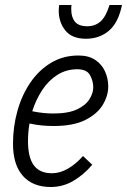

<svg xmlns="http://www.w3.org/2000/svg" viewBox="-20 -740 508 768"><path d="M32 -165Q32 -234 50 -297.5Q68 -361 102 -410.5Q136 -460 184.5 -489Q233 -518 294 -518Q335 -518 361.5 -500Q388 -482 400.5 -453.5Q413 -425 413 -394Q413 -357 391 -320.5Q369 -284 321 -260Q273 -236 195 -236Q172 -236 149 -238Q126 -240 98 -246Q92 -212 92 -176Q92 -110 115.5 -78.5Q139 -47 188 -47Q220 -47 252 -65.5Q284 -84 312 -116L349 -81Q314 -40 272.5 -16Q231 8 183 8Q111 8 71.5 -36.5Q32 -81 32 -165ZM289 -463Q245 -463 209.5 -440.5Q174 -418 149 -380Q124 -342 109 -295Q134 -290 154 -288Q174 -286 193 -286Q253 -286 288 -302.5Q323 -319 338 -343.5Q353 -368 353 -390Q353 -416 340 -439.5Q327 -463 289 -463ZM215 -697Q215 -703 215.5 -709.5Q216 -716 217 -720H266Q265 -714 265 -710Q265 -706 265 -702Q265 -671 280 -653Q295 -635 329 -635Q361 -635 382.5 -654.5Q404 -674 418 -720H468Q453 -648 415 -616.5Q377 -585 324 -585Q268 -585 241.5 -618Q215 -651 215 -697Z"/></svg>

Font: Radio Canada Condensed Light
Style: Italic
Weight: 300
Width: 3
Italic angle: -12°
Designer: Charles Daoud, Etienne Aubert Bonn, Alexandre Saumier Demers, Jacques Le Bailly
Foundry: Radio-Canada
Version: Version 2.104; ttfautohint (v1.8.4.7-5d5b);gftools[0.9.28.de